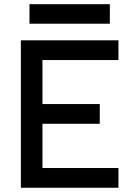

<svg xmlns="http://www.w3.org/2000/svg" viewBox="-20 -883 626 903"><path d="M78.1 0V-693.4H537.1V-600.6H179.7V-393.6H449.2V-300.8H179.7V-92.8H537.1V0ZM118.7 -771.5V-863.3H496.6V-771.5Z"/></svg>

Font: CaskaydiaCove NFP
Style: Regular
Weight: 400
Designer: Aaron Bell
Foundry: Saja Typeworks
Version: Version 2111.001; VTT 6.35;Nerd Fonts 3.1.1